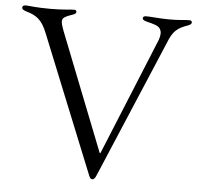

<svg xmlns="http://www.w3.org/2000/svg" viewBox="-53 -789 907 861"><g transform="rotate(5 400.5 -358.5)"><path d="M393.1 17C399.1 17.4 405.5 11 409.4 1.8L421.2 -25.9L673.7 -622.2C694.2 -675.4 713.1 -691.4 763.5 -708.8C771.7 -712.4 776.6 -715.6 777 -722.3C776.6 -729 771.7 -731.9 765.3 -731.5C745 -731.9 720.5 -726.6 670.8 -727.3C618.6 -728 591.6 -732.6 571.4 -732.2C562.1 -732.6 556.5 -729 556.1 -723C556.5 -716.3 559.7 -712.7 575.6 -708.5C605.1 -701 630 -695.7 637.1 -680C643.8 -668.3 643.8 -653.8 636 -631.7L424 -113.6L421.9 -108.3C419.7 -102.6 418.3 -100.9 416.2 -103.7L207.4 -633.9C188.9 -684.7 187.9 -692.5 237.9 -709.5C253.9 -714.5 257.1 -718.8 257.1 -724.8C257.1 -730.5 252.8 -733.7 245.4 -733.3C226.9 -733.7 203.1 -728 139.9 -728C73.2 -728 47.2 -733.3 28.8 -733.7C18.8 -733.3 13.5 -730.1 13.5 -723C13.5 -715.9 17.8 -712 34.4 -706.7C80.3 -693.5 104.4 -675.4 126.8 -620.4L361.5 -39.8L378.2 1.4C382.5 11.4 385.7 16.7 393.1 17Z"/></g></svg>

Font: Margiela Serif
Style: Regular
Weight: 400
Designer: Andreas Faust, Stefan Endress
Version: Version 1.002;FEAKit 1.0